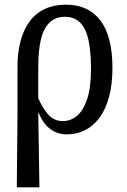

<svg xmlns="http://www.w3.org/2000/svg" viewBox="-20 -566 543 823"><path d="M52 237 55 -79V-280Q55 -342 68.5 -391.5Q82 -441 108 -475.5Q134 -510 173 -528Q212 -546 263 -546Q359 -546 410.5 -478Q462 -410 462 -275Q462 -203 447 -149Q432 -95 405.5 -60Q379 -25 343.5 -7.5Q308 10 267 10Q227 10 196 -12.5Q165 -35 146 -82H144L149 237ZM250 -47Q282 -47 309 -68.5Q336 -90 353 -139.5Q370 -189 370 -272Q370 -344 359.5 -393.5Q349 -443 324 -468.5Q299 -494 258 -494Q217 -494 191.5 -468.5Q166 -443 155 -395.5Q144 -348 144 -281V-145Q166 -96 190 -71.5Q214 -47 250 -47Z"/></svg>

Font: Noto Serif Condensed
Style: Regular
Weight: 400
Width: 3
Designer: Monotype Design Team
Foundry: Monotype Imaging Inc.
Version: Version 2.015